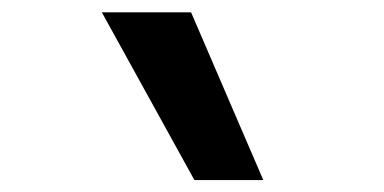

<svg xmlns="http://www.w3.org/2000/svg" viewBox="-20 -815 626 313"><path d="M296.9 -521.5 146 -794.9H291.5L409.2 -521.5Z"/></svg>

Font: Cascadia Mono PL SemiBold
Style: Regular
Weight: 600
Monospace: yes
Designer: Aaron Bell
Foundry: Saja Typeworks
Version: Version 2404.023; ttfautohint (v1.8.4)